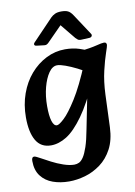

<svg xmlns="http://www.w3.org/2000/svg" viewBox="-99 -759 735 1043"><g transform="rotate(-10 269.0 -237.5)"><path d="M197 221Q148 221 107.5 206.5Q67 192 42.5 160Q18 128 18 77Q18 55 31 55Q37 55 46 59.5Q55 64 68 71Q86 81 116.5 97Q147 113 180.5 124.5Q214 136 240 136Q254 136 266.5 130Q279 124 291 106Q303 88 315 52.5Q327 17 338 -42L392 -313L374 -337L375 -465Q439 -473 470 -481Q501 -489 513 -489Q527 -489 527 -474Q527 -468 514.5 -432Q502 -396 488.5 -339Q475 -282 472 -210L465 -30Q462 40 436.5 88Q411 136 371 165.5Q331 195 285.5 208Q240 221 197 221ZM134 11Q78 11 51.5 -34.5Q25 -80 25 -162Q25 -232 46.5 -292Q68 -352 106 -396Q144 -440 193.5 -465Q243 -490 298 -490Q341 -490 376.5 -478.5Q412 -467 437 -455L408 -340Q381 -358 348 -374.5Q315 -391 286 -401.5Q257 -412 241 -412Q215 -412 194.5 -382.5Q174 -353 161.5 -305.5Q149 -258 149 -202Q149 -149 158 -120Q167 -91 184 -91Q196 -91 225 -118Q254 -145 296 -211.5Q338 -278 387 -396L416 -300Q363 -180 314 -112Q265 -44 221 -16.5Q177 11 134 11ZM143 -556Q136 -549 138 -543Q140 -537 150 -536L192 -531Q200 -530 205.5 -533Q211 -536 215 -540L297 -623L364 -541Q369 -536 375.5 -530.5Q382 -525 397 -526L440 -528Q450 -529 453.5 -535.5Q457 -542 452 -549L377 -663Q364 -683 350.5 -689.5Q337 -696 314 -696Q292 -696 278.5 -689.5Q265 -683 256 -674Z"/></g></svg>

Font: Alkatra Medium
Style: Regular
Weight: 500
Designer: Suman Bhandary
Version: Version 1.100;gftools[0.9.22]